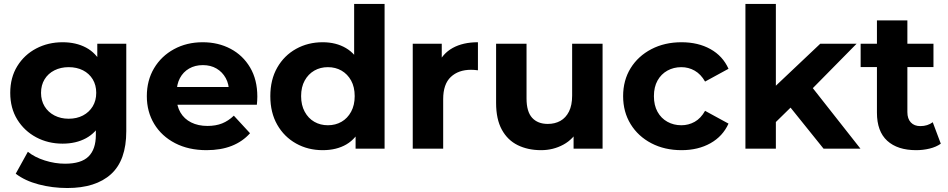

<svg xmlns="http://www.w3.org/2000/svg" viewBox="-20 -762 4858 984"><path d="M325 201.6Q248.8 201.6 178.4 183.1Q108 164.6 60.6 128.2L122.8 15.8Q157.2 43.8 209.4 60.4Q261.6 77 313.4 77Q396.1 77 433.7 40Q471.2 2.9 471.2 -70.2V-150.5L481.2 -286.2L478.6 -422.4V-537.9H627.2V-89.7Q627.2 59.7 548.9 130.6Q470.5 201.6 325 201.6ZM300.9 -25.8Q226.5 -25.8 165.6 -58.3Q104.7 -90.8 68.6 -149.2Q32.5 -207.6 32.5 -286.2Q32.5 -364.7 68.6 -423.1Q104.7 -481.5 165.6 -513.5Q226.5 -545.5 300.9 -545.5Q369.5 -545.5 421 -518.1Q472.5 -490.7 501.8 -433.1Q531 -375.6 531 -286.2Q531 -196.8 501.8 -139.2Q472.5 -81.6 421 -53.7Q369.5 -25.8 300.9 -25.8ZM331.9 -153.5Q373.4 -153.5 405.3 -170.2Q437.1 -187 455.2 -216.9Q473.2 -246.9 473.2 -286.2Q473.2 -325.8 455.2 -355.6Q437.1 -385.3 405.3 -401.6Q373.4 -417.8 331.9 -417.8Q291.5 -417.8 259.1 -401.6Q226.7 -385.3 208.5 -355.6Q190.3 -325.8 190.3 -286.2Q190.3 -246.9 208.5 -216.9Q226.7 -187 259.1 -170.2Q291.5 -153.5 331.9 -153.5Z M1038.7 7.6Q946.6 7.6 877.5 -28.2Q808.4 -64 770.4 -126.7Q732.5 -189.4 732.5 -269.2Q732.5 -349.8 769.6 -412.3Q806.8 -474.7 871.9 -510.1Q937 -545.5 1018.9 -545.5Q1098.1 -545.5 1161.5 -512Q1224.9 -478.5 1261.8 -416.1Q1298.8 -353.7 1298.8 -266.8Q1298.8 -257.8 1298.1 -246.3Q1297.4 -234.8 1296.4 -225.2H859.1V-316.1H1213.8L1153.6 -288.9Q1154.2 -330.6 1136.9 -361.8Q1119.7 -393.1 1089.7 -410.7Q1059.8 -428.3 1019.7 -428.3Q979.7 -428.3 949.2 -410.7Q918.7 -393.1 902 -361.5Q885.3 -330 885.3 -287.1V-262.8Q885.3 -218.7 904.7 -185.6Q924.1 -152.4 959.8 -134.5Q995.5 -116.6 1043.3 -116.6Q1086.1 -116.6 1118.5 -129.6Q1150.8 -142.6 1178.4 -169.2L1261.4 -79.2Q1223.8 -36.8 1168.1 -14.6Q1112.3 7.6 1038.7 7.6Z M1633.7 7.6Q1558.4 7.6 1497.3 -26.6Q1436.2 -60.8 1400.8 -122.8Q1365.4 -184.8 1365.4 -269.2Q1365.4 -353.6 1400.8 -415.5Q1436.2 -477.5 1497.3 -511.5Q1558.4 -545.5 1633.7 -545.5Q1702.1 -545.5 1752.9 -515.6Q1803.7 -485.7 1832 -424.8Q1860.4 -363.8 1860.4 -269.2Q1860.4 -174.8 1833.2 -113.3Q1806.1 -51.8 1755.5 -22.1Q1704.8 7.6 1633.7 7.6ZM1660.5 -120.1Q1699.4 -120.1 1730.3 -137.9Q1761.1 -155.6 1779.5 -189.5Q1797.8 -223.3 1797.8 -269.2Q1797.8 -316 1779.5 -349.2Q1761.1 -382.3 1730.3 -400.1Q1699.4 -417.8 1660.5 -417.8Q1621.6 -417.8 1590.8 -400.1Q1559.9 -382.3 1541.6 -349.2Q1523.2 -316 1523.2 -269.2Q1523.2 -223.3 1541.6 -189.5Q1559.9 -155.6 1590.8 -137.9Q1621.6 -120.1 1660.5 -120.1ZM1802.4 0V-110.2L1805 -269.8L1795 -429.3V-742H1951V0Z M2095.3 0V-537.9H2244V-385.6L2223.4 -429.6Q2247.2 -487 2300.1 -516.3Q2353 -545.5 2429.4 -545.5V-401.7Q2419.2 -403 2411 -403.7Q2402.9 -404.4 2394.5 -404.4Q2329.6 -404.4 2290.5 -367.7Q2251.3 -330.9 2251.3 -253.9V0Z M2753.1 7.6Q2685.7 7.6 2633.5 -18Q2581.3 -43.6 2551.9 -97.4Q2522.5 -151.2 2522.5 -234.1V-537.9H2678.5V-257.5Q2678.5 -189.8 2707.2 -158.3Q2735.8 -126.9 2787.5 -126.9Q2823.8 -126.9 2851.9 -142.5Q2879.9 -158.2 2896.1 -190.5Q2912.2 -222.8 2912.2 -271.9V-537.9H3068.2V0H2919.6V-148.3L2947.5 -104.7Q2919.7 -49.2 2867.4 -20.8Q2815.1 7.6 2753.1 7.6Z M3472.9 7.6Q3386.2 7.6 3318.3 -27.8Q3250.4 -63.2 3211.9 -125.9Q3173.5 -188.6 3173.5 -269.2Q3173.5 -350.4 3211.9 -412.6Q3250.4 -474.7 3318.3 -510.1Q3386.2 -545.5 3472.9 -545.5Q3557.8 -545.5 3621 -510.4Q3684.2 -475.2 3713.6 -409.5L3593.5 -344Q3571.7 -382 3540.2 -399.9Q3508.8 -417.8 3471.9 -417.8Q3432.5 -417.8 3400.4 -400.1Q3368.3 -382.3 3349.8 -349.2Q3331.3 -316 3331.3 -269.2Q3331.3 -222.3 3349.8 -189Q3368.3 -155.6 3400.4 -137.9Q3432.5 -120.1 3471.9 -120.1Q3508.8 -120.1 3540.2 -137.7Q3571.7 -155.3 3593.5 -194L3713.6 -128.5Q3684.2 -63.3 3621 -27.9Q3557.8 7.6 3472.9 7.6Z M3929 -109.9 3932.8 -300.5 4183.9 -537.9H4370.1L4128.5 -292.8L4048.1 -226.6ZM3800.3 0V-742H3956.3V0ZM4200.8 0 4019.4 -225.6 4116.7 -347.1 4389.9 0Z M4675.3 7.6Q4579.8 7.6 4527 -40.6Q4474.3 -88.7 4474.3 -184.8V-657.3H4630.3V-187.5Q4630.3 -153.4 4648 -134.6Q4665.7 -115.7 4696.6 -115.7Q4734.1 -115.7 4760.3 -135.6L4801.6 -25.6Q4778 -8.8 4744.5 -0.6Q4711.1 7.6 4675.3 7.6ZM4390.8 -418.2V-537.9H4764V-418.2Z"/></svg>

Font: Montserrat Thin
Style: Regular
Weight: 100
Designer: Julieta Ulanovsky
Foundry: Julieta Ulanovsky
Version: Version 9.000